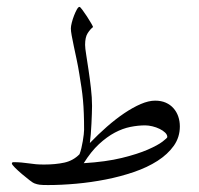

<svg xmlns="http://www.w3.org/2000/svg" viewBox="-20 -534 573 553"><path d="M498 -169.9Q498 -138.7 480.5 -114Q462.9 -89.4 433.6 -70.6Q404.3 -51.8 365.7 -38.6Q327.1 -25.4 284.9 -17.1Q242.7 -8.8 199.7 -4.9Q156.7 -1 118.2 -1Q101.1 -1 94 -2Q86.9 -2.9 79.1 -5.9Q75.7 -6.8 65.2 -14.9Q54.7 -22.9 43.2 -32.7Q31.7 -42.5 22.9 -51.3Q14.2 -60.1 14.2 -63Q14.2 -66.9 19 -66.9Q31.7 -66.9 42.2 -65.9Q52.7 -64.9 62.7 -63.5Q72.8 -62 83.3 -61Q93.8 -60.1 106.9 -60.1Q140.1 -60.1 165.5 -65.7Q190.9 -71.3 209 -89.8Q211.9 -97.2 214.4 -107.4Q216.8 -117.7 218.5 -127.7Q220.2 -137.7 221.2 -146.5Q222.2 -155.3 222.2 -160.2Q222.2 -186 221.4 -206.5Q220.7 -227.1 219 -245.6Q217.3 -264.2 214.6 -282.2Q211.9 -300.3 208.5 -320.8Q205.1 -342.3 200.7 -362.8Q196.3 -383.3 192.6 -400.9Q189 -418.5 186.5 -431.6Q184.1 -444.8 184.1 -452.1Q184.1 -458.5 186.8 -469Q189.5 -479.5 193.4 -489.5Q197.3 -499.5 201.4 -506.8Q205.6 -514.2 209 -514.2Q210.9 -514.2 217.3 -505.6Q223.6 -497.1 230.5 -486.6Q237.3 -476.1 242.7 -466.8Q248 -457.5 248 -456.1Q240.2 -450.2 232.7 -438.7Q225.1 -427.2 225.1 -404.8Q225.1 -396 228.3 -376.2Q231.4 -356.4 235.1 -331.8Q238.8 -307.1 241.9 -280Q245.1 -252.9 245.1 -229Q245.1 -220.2 244.6 -206.5Q244.1 -192.9 243.4 -177.7Q242.7 -162.6 241.5 -147.7Q240.2 -132.8 238.8 -122.1Q262.7 -147 288.1 -169.2Q313.5 -191.4 338.1 -208Q362.8 -224.6 385.5 -234.4Q408.2 -244.1 426.8 -244.1Q444.3 -244.1 457.5 -238.3Q470.7 -232.4 479.7 -222.2Q488.8 -211.9 493.4 -198.5Q498 -185.1 498 -169.9ZM461.9 -139.2Q461.9 -146 455.6 -152.1Q449.2 -158.2 439.7 -162.8Q430.2 -167.5 418.9 -170.2Q407.7 -172.9 397.9 -172.9Q377.9 -172.9 355.7 -168.5Q333.5 -164.1 310.8 -152.1Q288.1 -140.1 265.1 -118.9Q242.2 -97.7 221.2 -64Q285.2 -67.9 330.8 -79.1Q376.5 -90.3 405.5 -103Q434.6 -115.7 448.2 -126.2Q461.9 -136.7 461.9 -139.2Z"/></svg>

Font: Scheherazade Rohingya
Style: Regular
Weight: 400
Designer: SIL International
Foundry: SIL International
Version: Version 2.000 (build 440/429)